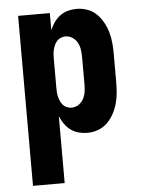

<svg xmlns="http://www.w3.org/2000/svg" viewBox="-53 -570 606 827"><g transform="rotate(-5 250.0 -156.5)"><path d="M56 215V-520H193V-446Q200 -463 211 -479Q222 -495 237.5 -506.5Q253 -518 271.5 -523Q290 -528 309 -528Q333 -528 355.5 -520Q378 -512 395 -495.5Q412 -479 423.5 -458Q435 -437 441.5 -414Q448 -391 450 -367.5Q452 -344 452 -320V-200Q452 -176 450 -152.5Q448 -129 441.5 -106Q435 -83 423.5 -62Q412 -41 395 -24.5Q378 -8 355.5 0Q333 8 309 8Q290 8 271.5 3Q253 -2 237.5 -13.5Q222 -25 211 -41Q200 -57 193 -74V215ZM251 -106Q267 -106 281 -115Q295 -124 302.5 -138Q310 -152 312.5 -168Q315 -184 315 -200V-320Q315 -336 312.5 -352Q310 -368 302.5 -382Q295 -396 281 -405Q267 -414 251 -414Q241 -414 231 -410Q221 -406 214 -398Q207 -390 203 -380.5Q199 -371 196.5 -361Q194 -351 193.5 -340.5Q193 -330 193 -320V-200Q193 -190 193.5 -179.5Q194 -169 196.5 -159Q199 -149 203 -139.5Q207 -130 214 -122Q221 -114 231 -110Q241 -106 251 -106Z"/></g></svg>

Font: Iosevka Curly Heavy
Style: Regular
Weight: 900
Monospace: yes
Designer: Belleve Invis
Foundry: Belleve Invis
Version: Version 22.1.2; ttfautohint (v1.8.4)